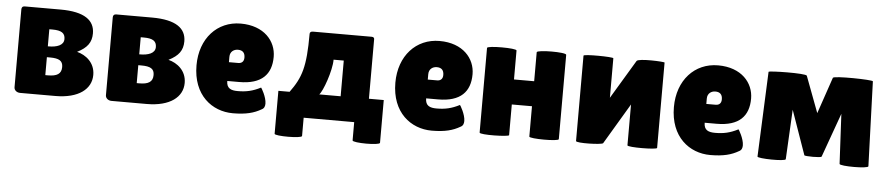

<svg xmlns="http://www.w3.org/2000/svg" viewBox="-39 -750 5128 1109"><g transform="rotate(5 2524.5 -196.0)"><path d="M474 -379C474 -454 416 -500 276 -500H68C55 -500 50 -492 50 -481V-30C50 -13 65 0 85 0H289C424 0 497 -58 497 -140C497 -211 444 -252 392 -265C450 -294 474 -327 474 -379ZM221 -381H239C292 -381 313 -366 313 -332C313 -295 272 -282 225 -282H221ZM221 -219H239C292 -219 314 -206 314 -170C314 -130 288 -115 236 -115H221Z M1004 -379C1004 -454 946 -500 806 -500H598C585 -500 580 -492 580 -481V-30C580 -13 595 0 615 0H819C954 0 1027 -58 1027 -140C1027 -211 974 -252 922 -265C980 -294 1004 -327 1004 -379ZM751 -381H769C822 -381 843 -366 843 -332C843 -295 802 -282 755 -282H751ZM751 -219H769C822 -219 844 -206 844 -170C844 -130 818 -115 766 -115H751Z M1483 -27C1498 -34 1502 -47 1502 -62C1502 -100 1470 -153 1469 -152C1422 -128 1385 -120 1336 -120C1297 -120 1271 -130 1271 -173H1340C1471 -173 1526 -234 1526 -335C1526 -426 1456 -510 1320 -510C1184 -510 1086 -404 1086 -248C1086 -75 1198 10 1319 10C1395 10 1442 -3 1483 -27ZM1358 -316C1358 -293 1345 -282 1325 -282H1271V-313C1271 -344 1294 -358 1317 -358C1344 -358 1358 -344 1358 -316Z M2095 -488C2095 -495 2090 -500 2080 -500H1739C1727 -500 1721 -494 1721 -486C1721 -293 1700 -231 1635 -142C1611 -142 1618 -142 1570 -142V107C1570 121 1729 121 1729 106V0C1986 0 1975 0 2022 0V106C2022 121 2181 122 2181 106V-142H2095ZM1807 -142C1828 -162 1872 -285 1872 -349H1931V-142Z M2636 -27C2651 -34 2655 -47 2655 -62C2655 -100 2623 -153 2622 -152C2575 -128 2538 -120 2489 -120C2450 -120 2424 -130 2424 -173H2493C2624 -173 2679 -234 2679 -335C2679 -426 2609 -510 2473 -510C2337 -510 2239 -404 2239 -248C2239 -75 2351 10 2472 10C2548 10 2595 -3 2636 -27ZM2511 -316C2511 -293 2498 -282 2478 -282H2424V-313C2424 -344 2447 -358 2470 -358C2497 -358 2511 -344 2511 -316Z M3037 -5C3037 8 3208 9 3208 -5V-494C3208 -510 3037 -509 3037 -494V-326H2920V-494C2920 -508 2749 -508 2749 -494V-3C2749 11 2920 7 2920 -3V-181H3037Z M3606 -241V-4C3606 8 3778 7 3778 -4V-499C3778 -504 3626 -511 3616 -494L3481 -269V-498C3481 -506 3308 -508 3308 -498V-3C3308 10 3456 6 3465 -4Z M4251 -27C4266 -34 4270 -47 4270 -62C4270 -100 4238 -153 4237 -152C4190 -128 4153 -120 4104 -120C4065 -120 4039 -130 4039 -173H4108C4239 -173 4294 -234 4294 -335C4294 -426 4224 -510 4088 -510C3952 -510 3854 -404 3854 -248C3854 -75 3966 10 4087 10C4163 10 4210 -3 4251 -27ZM4126 -316C4126 -293 4113 -282 4093 -282H4039V-313C4039 -344 4062 -358 4085 -358C4112 -358 4126 -344 4126 -316Z M4836 -4C4837 10 5005 10 5003 -5L4986 -496C4985 -505 4758 -509 4754 -496L4682 -285L4603 -495C4598 -509 4381 -505 4381 -498L4360 -5C4359 7 4523 10 4524 -4L4539 -292L4629 -36C4631 -30 4726 -29 4729 -37L4821 -293Z"/></g></svg>

Font: Lilita 2
Style: Regular
Weight: 400
Designer: Juan Montoreano
Foundry: Juan Montoreano
Version: Version 2.001